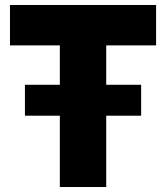

<svg xmlns="http://www.w3.org/2000/svg" viewBox="-20 -750 666 770"><path d="M80 -410H220V-568H20V-730H606V-568H406V-410H546V-286H406V0H220V-286H80Z"/></svg>

Font: Sora-SIA ExtraBold
Style: Regular
Weight: 800
Designer: Jonathan Barnbrook, Julián Moncada
Foundry: Barnbrook Fonts
Version: Version 2.000